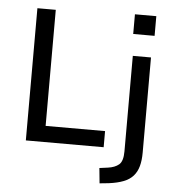

<svg xmlns="http://www.w3.org/2000/svg" viewBox="-60 -773 916 1020"><g transform="rotate(5 398.0 -262.5)"><path d="M99 0V-705H197V-86H514V0ZM618 -613V-718H732V-613ZM509 193 501 112 546 106Q583 101 604.5 83Q626 65 626 12V-497H723V11Q723 52 714.5 83Q706 114 687 135.5Q668 157 636 169.5Q604 182 558 188Z"/></g></svg>

Font: Nunito Sans 7pt SemiCondensed Medium
Style: Regular
Weight: 500
Width: 4
Designer: Vernon Adams
Foundry: Vernon Adams
Version: Version 3.101;gftools[0.9.27]